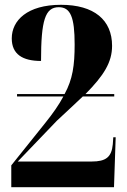

<svg xmlns="http://www.w3.org/2000/svg" viewBox="-20 -780 531 800"><path d="M27 0H455L462 -208H452L450 -179C445 -125 421 -107 362 -107H54L217 -277C256 -314 292 -346 325 -378H456V-388H336C412 -465 447 -520 447 -589C447 -697 372 -760 234 -760C94 -760 29 -695 29 -620C29 -554 74 -526 151 -526C151 -695 168 -750 225 -750C274 -750 291 -708 291 -595C291 -508 283 -450 249 -388H51V-378H244C226 -344 201 -308 168 -267L27 -91Z"/></svg>

Font: Noto Serif Display Condensed ExtraBold
Style: Regular
Weight: 800
Width: 3
Designer: Monotype Design Team
Foundry: Monotype Imaging Inc.
Version: Version 2.009